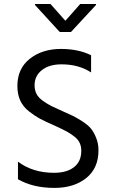

<svg xmlns="http://www.w3.org/2000/svg" viewBox="-20 -922 564 949"><path d="M430.2 -648.9Q369.1 -679.7 282.2 -680.2Q189 -680.2 127.4 -631.6Q65.9 -583 65.9 -497.1Q65.9 -456.1 80.1 -425Q94.2 -394 124.5 -370.6Q154.8 -347.2 177.5 -335.2Q200.2 -323.2 243.2 -304.2Q255.4 -298.8 261.2 -295.9Q291 -282.2 308.6 -272.7Q326.2 -263.2 345.7 -248.5Q365.2 -233.9 373.5 -216.3Q381.8 -198.7 381.8 -176.8Q381.8 -124 345.9 -95.9Q310.1 -67.9 247.1 -67.9Q142.1 -67.9 68.8 -123V-36.1Q143.1 6.8 249 6.8Q345.2 6.8 406 -41.7Q466.8 -90.3 466.8 -179.2Q466.8 -211.9 455.3 -240.5Q443.8 -269 429.4 -286.6Q415 -304.2 386.5 -322.5Q357.9 -340.8 340.1 -349.4Q322.3 -357.9 288.1 -373Q252 -389.2 234.9 -397.5Q217.8 -405.8 193.8 -422.4Q169.9 -439 160.4 -458Q150.9 -477.1 150.9 -501Q150.9 -546.9 187 -575.4Q223.1 -604 284.2 -604Q369.1 -604 430.2 -564ZM303.2 -819.3 229.5 -902.3H152.8V-897.5L275.4 -763.7H330.6L454.6 -897.5V-902.3H376.5Z"/></svg>

Font: FAU Chimera
Style: Regular
Weight: 400
Version: Version 1.002;hotconv 1.0.117;makeotfexe 2.5.65602